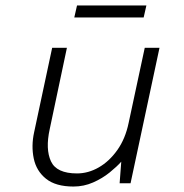

<svg xmlns="http://www.w3.org/2000/svg" viewBox="-20 -671 672 703"><path d="M249 12Q184 12 148.5 -16.5Q113 -45 103.5 -91Q94 -137 105 -187L171 -496H225L162 -198Q146 -125 166.5 -80.5Q187 -36 262 -36Q303 -36 341.5 -58Q380 -80 409.5 -121.5Q439 -163 451 -221L510 -496H564L458 0H418L424 -79Q408 -61 381.5 -39.5Q355 -18 321 -3Q287 12 249 12ZM252 -607 262 -651H516L506 -607Z"/></svg>

Font: Atkinson Hyperlegible Mono ExtraLight
Style: Italic
Weight: 200
Italic angle: -12°
Monospace: yes
Designer: Elliott Scott, Megan Eiswerth, Linus Boman, Theodore Petrosky, Letters from Sweden
Foundry: Applied Design Works, Letters from Sweden
Version: Version 2.001